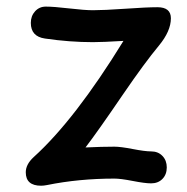

<svg xmlns="http://www.w3.org/2000/svg" viewBox="-20 -536 578 593"><path d="M470.7 -395Q427.2 -342.8 359.4 -243.7Q280.8 -128.4 244.1 -80.6Q295.4 -83 333.5 -83Q352.5 -83 390.1 -75.7Q427.7 -68.4 446.8 -68.4Q468.3 -68.4 481.7 -54.4Q495.1 -40.5 495.1 -19Q495.1 2.9 481.7 16.6Q468.3 30.3 446.8 30.3Q427.7 30.3 390.1 22.9Q352.5 15.6 333.5 15.6Q223.6 15.6 125 35.6Q114.7 37.6 106.9 37.6Q59.6 37.6 59.6 -3.9Q59.6 -28.3 84 -50.8Q211.4 -166 361.3 -409.7Q296.4 -405.8 267.1 -405.8Q194.8 -405.8 118.7 -417Q75.2 -423.3 75.2 -465.3Q75.2 -486.8 88.4 -501.2Q101.6 -515.6 121.6 -515.6Q145.5 -515.6 193.8 -510Q242.2 -504.4 267.1 -504.4Q300.3 -504.4 366.7 -509Q433.1 -513.7 466.3 -513.7Q507.8 -513.7 507.8 -479.5Q507.8 -439.9 470.7 -395Z"/></svg>

Font: YBG Kramawirya
Style: Regular
Weight: 400
Designer: R.S. Wihananto
Foundry: R.S. Wihananto
Version: Version 2.0.1